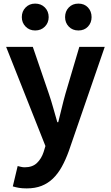

<svg xmlns="http://www.w3.org/2000/svg" viewBox="-20 -820 614 1065"><path d="M162 -560 251 -300Q264 -262 275 -222.5Q286 -183 298 -142H303Q313 -181 322.5 -221Q332 -261 343 -300L420 -560H561L362 17Q344 67 322.5 105.5Q301 144 273.5 170.5Q246 197 210.5 211Q175 225 128 225Q103 225 85.5 222Q68 219 51 214L78 101Q86 103 96.5 105.5Q107 108 117 108Q160 108 185 84Q210 60 222 23L232 -10L14 -560ZM101 -725Q101 -757 122 -778.5Q143 -800 175 -800Q208 -800 229 -778.5Q250 -757 250 -725Q250 -694 229 -672.5Q208 -651 175 -651Q143 -651 122 -672.5Q101 -694 101 -725ZM341 -725Q341 -757 361.5 -778.5Q382 -800 415 -800Q448 -800 468 -778.5Q488 -757 488 -725Q488 -694 468 -672.5Q448 -651 415 -651Q382 -651 361.5 -672.5Q341 -694 341 -725Z"/></svg>

Font: Kinto Sans
Style: Bold
Weight: 700
Designer: Authors: Ryoko NISHIZUKA  (kana & ideographs); Paul D. Hunt (Latin, Greek & Cyrillic); Wenlong ZHANG  (bopomofo); Sandol
Foundry: Adobe Systems Incorporated, ookami Inc.
Version: Version 0.001